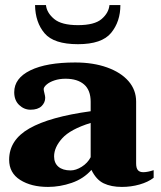

<svg xmlns="http://www.w3.org/2000/svg" viewBox="-20 -726 634 756"><path d="M118 -706H161Q164 -676 193 -651.5Q222 -627 287 -627Q352 -627 380 -651Q408 -675 411 -706H454Q454 -641 417.5 -596.5Q381 -552 287 -552Q192 -552 155.5 -595Q119 -638 118 -706ZM16 -97Q16 -175 96 -220.5Q176 -266 337 -288V-325Q337 -371 311 -393.5Q285 -416 238 -416Q214 -416 194.5 -409.5Q175 -403 163.5 -393Q152 -383 152 -375Q152 -370 155 -358.5Q158 -347 158 -341Q158 -322 143.5 -308Q129 -294 100 -294Q75 -294 55.5 -312.5Q36 -331 36 -363Q36 -418 99.5 -449Q163 -480 276 -480Q347 -480 401.5 -460.5Q456 -441 486 -406.5Q516 -372 516 -326V-83Q516 -64 523 -56Q530 -48 544 -48Q561 -48 585 -56V-26Q563 -9 529.5 0.5Q496 10 460 10Q418 10 388.5 -4Q359 -18 340 -57Q309 -22 262.5 -6Q216 10 169 10Q103 10 59.5 -17.5Q16 -45 16 -97ZM337 -107V-242Q257 -217 225 -181.5Q193 -146 193 -110Q193 -84 210 -69.5Q227 -55 258 -55Q279 -55 302 -69.5Q325 -84 337 -107Z"/></svg>

Font: Taviraj
Style: Bold
Weight: 700
Designer: Katatrad Team
Foundry: CadsonDemak
Version: Version 1.001